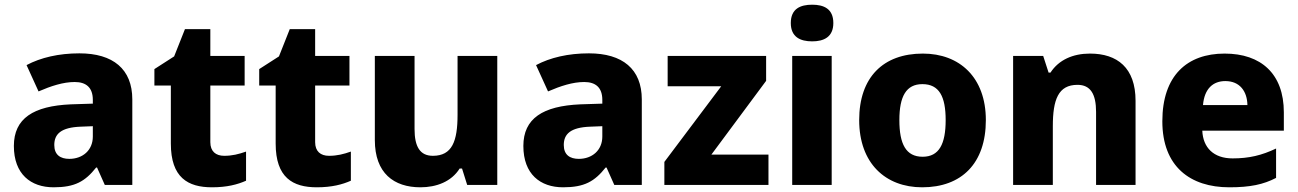

<svg xmlns="http://www.w3.org/2000/svg" viewBox="-20 -787 5525 817"><path d="M318 -560C230 -560 153 -542 93 -510L144 -398C197 -421 249 -438 298 -438C346 -438 375 -415 375 -362V-346L281 -343C122 -336 39 -283 39 -166C39 -46 111 10 208 10C299 10 342 -15 389 -74H393L426 0H543V-364C543 -493 461 -560 318 -560ZM324 -248 375 -250V-206C375 -147 331 -111 275 -111C237 -111 211 -128 211 -170C211 -217 240 -245 324 -248Z M934 -124C898 -124 875 -143 875 -182V-423H1021V-549H875V-663H767L721 -547L637 -493V-423H707V-176C707 -31 780 10 882 10C946 10 991 -2 1027 -18V-142C996 -131 968 -124 934 -124Z M1380 -124C1344 -124 1321 -143 1321 -182V-423H1467V-549H1321V-663H1213L1167 -547L1083 -493V-423H1153V-176C1153 -31 1226 10 1328 10C1392 10 1437 -2 1473 -18V-142C1442 -131 1414 -124 1380 -124Z M2096 -549H1927V-299C1927 -186 1904 -124 1822 -124C1767 -124 1744 -163 1744 -238V-549H1575V-191C1575 -50 1656 10 1769 10C1837 10 1901 -14 1936 -70H1946L1968 0H2096Z M2486 -560C2398 -560 2321 -542 2261 -510L2312 -398C2365 -421 2417 -438 2466 -438C2514 -438 2543 -415 2543 -362V-346L2449 -343C2290 -336 2207 -283 2207 -166C2207 -46 2279 10 2376 10C2467 10 2510 -15 2557 -74H2561L2594 0H2711V-364C2711 -493 2629 -560 2486 -560ZM2492 -248 2543 -250V-206C2543 -147 2499 -111 2443 -111C2405 -111 2379 -128 2379 -170C2379 -217 2408 -245 2492 -248Z M3250 0V-129H3007L3240 -443V-549H2821V-420H3049L2807 -98V0Z M3436 -767C3386 -767 3345 -750 3345 -689C3345 -629 3386 -611 3436 -611C3485 -611 3526 -629 3526 -689C3526 -750 3485 -767 3436 -767ZM3519 -549H3351V0H3519Z M4175 -276C4175 -458 4063 -559 3907 -559C3738 -559 3636 -458 3636 -276C3636 -92 3748 10 3904 10C4072 10 4175 -92 4175 -276ZM3807 -276C3807 -377 3836 -429 3905 -429C3976 -429 4004 -377 4004 -276C4004 -174 3976 -120 3906 -120C3835 -120 3807 -174 3807 -276Z M4618 -559C4545 -559 4485 -532 4450 -478H4442L4419 -549H4291V0H4460V-250C4460 -363 4483 -426 4565 -426C4620 -426 4644 -387 4644 -311V0H4812V-358C4812 -499 4734 -559 4618 -559Z M5191 -559C5032 -559 4926 -466 4926 -271C4926 -78 5045 10 5211 10C5300 10 5356 -2 5410 -30V-155C5349 -126 5295 -113 5225 -113C5144 -113 5099 -159 5096 -231H5443V-309C5443 -473 5346 -559 5191 -559ZM5194 -442C5256 -442 5287 -398 5288 -340H5099C5105 -410 5142 -442 5194 -442Z"/></svg>

Font: Noto Sans Arabic ExtBd
Style: Regular
Weight: 800
Designer: Monotype Design Team, Nadine Chahine, Nizar Qandah and Khaled Hosny
Foundry: Monotype Imaging Inc.
Version: Version 2.012